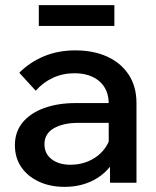

<svg xmlns="http://www.w3.org/2000/svg" viewBox="-20 -711 606 747"><path d="M511 0H408V-99L403 -120V-307Q403 -363 367 -394.5Q331 -426 269 -426Q224 -426 185.5 -408Q147 -390 119 -358L55 -428Q96 -469 151 -492Q206 -515 273 -515Q344 -515 397.5 -490.5Q451 -466 481 -420Q511 -374 511 -310ZM231 16Q174 16 130 -5Q86 -26 62 -62Q38 -98 38 -146Q38 -198 68 -234.5Q98 -271 151.5 -290.5Q205 -310 275 -310H415V-233H285Q226 -233 189.5 -212Q153 -191 153 -150Q153 -113 181 -91.5Q209 -70 254 -70Q297 -70 333 -88Q369 -106 390.5 -137.5Q412 -169 415 -210L451 -193Q451 -132 423 -84.5Q395 -37 345 -10.5Q295 16 231 16ZM425 -610H131V-691H425Z"/></svg>

Font: Wix Madefor Display SemiBold
Style: Regular
Weight: 600
Designer: Dalton Maag Ltd
Foundry: Dalton Maag Ltd
Version: Version 3.100